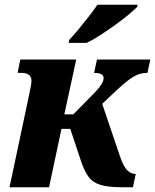

<svg xmlns="http://www.w3.org/2000/svg" viewBox="-20 -786 651 806"><path d="M20 0 102 -387Q106 -407 109 -422Q112 -437 112 -447Q112 -480 70 -480H54L65 -536H300L250 -306H288L382 -402Q415 -437 415 -458Q415 -480 375 -480L387 -536H611L599 -480Q578 -480 560.5 -473.5Q543 -467 521 -451Q499 -435 466 -404L409 -350L484 -129Q499 -85 515 -70.5Q531 -56 546 -56H550L538 0H491Q434 0 401.5 -10Q369 -20 351.5 -44Q334 -68 320 -110L275 -245H238L186 0ZM268 -606 271 -619Q289 -638 310.5 -664Q332 -690 353 -717Q374 -744 389 -766H558L555 -756Q543 -744 519 -724Q495 -704 464.5 -682Q434 -660 402.5 -639.5Q371 -619 344 -606Z"/></svg>

Font: Noto Serif SemiCondensed ExtraBold
Style: Italic
Weight: 800
Width: 4
Italic angle: -12°
Designer: Monotype Design Team
Foundry: Monotype Imaging Inc.
Version: Version 2.014; ttfautohint (v1.8.4.7-5d5b)